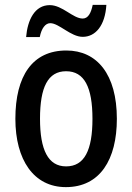

<svg xmlns="http://www.w3.org/2000/svg" viewBox="-20 -757 542 787"><path d="M87 -605H143C150 -641 166 -662 186 -662C222 -662 270 -606 319 -606C372 -606 411 -653 416 -737H360C353 -703 341 -681 319 -681C279 -681 236 -736 184 -736C122 -736 93 -675 87 -605ZM459 -270C459 -452 378 -550 252 -550C113 -550 43 -446 43 -270C43 -102 118 10 250 10C390 10 459 -103 459 -270ZM144 -270C144 -399 176 -465 251 -465C326 -465 359 -399 359 -270C359 -141 326 -75 251 -75C177 -75 144 -143 144 -270Z"/></svg>

Font: Noto Sans Gurmukhi UI Condensed Medium
Style: Regular
Weight: 500
Width: 3
Designer: Jelle Bosma - Monotype Design Team
Foundry: Monotype Imaging Inc.
Version: Version 2.004